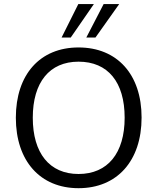

<svg xmlns="http://www.w3.org/2000/svg" viewBox="-20 -939 792 967"><path d="M375.5 8.8C569.6 8.8 693.1 -128.4 693.1 -347.1C693.1 -563.7 570.6 -700 375.5 -700C181.4 -700 59.8 -563.7 59.8 -346.1C59.8 -128.4 182.4 8.8 375.5 8.8ZM375.5 -62.7C229.4 -62.7 145.1 -167.6 145.1 -346.1C145.1 -524.5 229.4 -628.4 375.5 -628.4C523.5 -628.4 607.8 -525.5 607.8 -346.1C607.8 -167.6 522.5 -62.7 375.5 -62.7ZM290.2 -750H336.3L452.9 -918.6H374.5ZM414.7 -750H460.8L580.4 -918.6H502Z"/></svg>

Font: LL Pando Sans
Style: Regular
Weight: 400
Designer: Joshua Smith
Foundry: Joshua Smith
Version: Version 1.000;Glyphs 3.2.1 (3258)